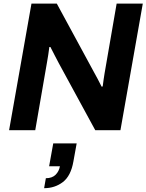

<svg xmlns="http://www.w3.org/2000/svg" viewBox="-20 -706 794 1041"><path d="M29.3 0 150.6 -686.4H288L488.3 -317Q497.3 -301.6 509.7 -277.7Q522.1 -253.8 531 -236.1L536.8 -237.4Q538.8 -254.2 541.7 -274Q544.6 -293.8 546.8 -307.1L612.4 -686.4H754.2L633 0H496.5L299.2 -362.6Q290.2 -378.9 276.7 -405.6Q263.1 -432.2 253.3 -451.3L247.5 -451.1Q245.5 -433 241.6 -408.7Q237.7 -384.4 235 -369L171.1 0ZM219.2 314.3 228.6 260.3Q262.3 260.3 281.2 241.7Q300.1 223 304.8 195.6H246.3L268.7 71.4H395.7L378 169.3Q364.4 247.8 320.9 281.1Q277.4 314.3 219.2 314.3Z"/></svg>

Font: Archivo Variable SemiBold
Style: Italic
Weight: 600
Italic angle: -10°
Designer: Hector Gatti
Foundry: Omnibus-Type
Version: Version 2.001